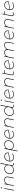

<svg xmlns="http://www.w3.org/2000/svg" viewBox="4805 -5587 976 10626"><g transform="rotate(-90 5293.0 -274.0)"><path d="M162 -519H195L92 0H59ZM180 -685Q180 -699 190 -709.5Q200 -720 214 -720Q227 -720 236 -711Q245 -702 245 -690Q245 -676 234.5 -665.5Q224 -655 210 -655Q197 -655 188.5 -664Q180 -673 180 -685Z M835 -360Q835 -334 829 -304L768 0H735L796 -304Q801 -327 801 -355Q801 -421 761.5 -456.5Q722 -492 645 -492Q550 -492 487 -439Q424 -386 404 -286L347 0H314L417 -519H450L428 -407Q465 -466 522.5 -494.5Q580 -523 652 -523Q741 -523 788 -479.5Q835 -436 835 -360Z M1588 -36 1585 -7Q1560 3 1529 3Q1479 3 1452 -23Q1425 -49 1425 -95Q1425 -109 1426 -116Q1388 -60 1328.5 -28.5Q1269 3 1196 3Q1094 3 1033.5 -54.5Q973 -112 973 -210Q973 -299 1011 -370Q1049 -441 1116 -482Q1183 -523 1267 -523Q1352 -523 1406 -484Q1460 -445 1477 -374L1551 -742H1584L1463 -137Q1459 -118 1459 -100Q1459 -26 1535 -26Q1566 -26 1588 -36ZM1460 -308Q1460 -396 1408.5 -444Q1357 -492 1265 -492Q1191 -492 1132 -455.5Q1073 -419 1039.5 -355Q1006 -291 1006 -211Q1006 -123 1057.5 -75Q1109 -27 1202 -27Q1276 -27 1334.5 -63Q1393 -99 1426.5 -163.5Q1460 -228 1460 -308Z M2166 -310Q2166 -295 2165 -287L1703 -198Q1708 -115 1759.5 -71Q1811 -27 1906 -27Q1963 -27 2010.5 -46.5Q2058 -66 2090 -101L2106 -78Q2074 -40 2020 -18.5Q1966 3 1903 3Q1794 3 1732.5 -53.5Q1671 -110 1671 -212Q1671 -299 1707 -370.5Q1743 -442 1807 -482.5Q1871 -523 1951 -523Q2050 -523 2108 -466Q2166 -409 2166 -310ZM1703 -227 2136 -308Q2138 -393 2088 -443Q2038 -493 1950 -493Q1882 -493 1826.5 -459Q1771 -425 1738.5 -364.5Q1706 -304 1703 -227Z M2838 -309Q2838 -221 2800 -149.5Q2762 -78 2695 -37.5Q2628 3 2544 3Q2458 3 2403.5 -37Q2349 -77 2334 -150L2265 194H2232L2374 -519H2407L2383 -401Q2421 -458 2481 -490.5Q2541 -523 2615 -523Q2717 -523 2777.5 -465.5Q2838 -408 2838 -309ZM2805 -308Q2805 -396 2753.5 -444Q2702 -492 2609 -492Q2535 -492 2476.5 -456Q2418 -420 2384.5 -355.5Q2351 -291 2351 -211Q2351 -123 2402.5 -75Q2454 -27 2546 -27Q2620 -27 2679 -63.5Q2738 -100 2771.5 -164Q2805 -228 2805 -308Z M3428 -310Q3428 -295 3427 -287L2965 -198Q2970 -115 3021.5 -71Q3073 -27 3168 -27Q3225 -27 3272.5 -46.5Q3320 -66 3352 -101L3368 -78Q3336 -40 3282 -18.5Q3228 3 3165 3Q3056 3 2994.5 -53.5Q2933 -110 2933 -212Q2933 -299 2969 -370.5Q3005 -442 3069 -482.5Q3133 -523 3213 -523Q3312 -523 3370 -466Q3428 -409 3428 -310ZM2965 -227 3398 -308Q3400 -393 3350 -443Q3300 -493 3212 -493Q3144 -493 3088.5 -459Q3033 -425 3000.5 -364.5Q2968 -304 2965 -227Z M4054 -360Q4054 -334 4048 -304L3987 0H3954L4015 -304Q4020 -327 4020 -355Q4020 -421 3980.5 -456.5Q3941 -492 3864 -492Q3769 -492 3706 -439Q3643 -386 3623 -286L3566 0H3533L3636 -519H3669L3647 -407Q3684 -466 3741.5 -494.5Q3799 -523 3871 -523Q3960 -523 4007 -479.5Q4054 -436 4054 -360Z M4807 -36 4804 -7Q4779 3 4748 3Q4698 3 4671 -23Q4644 -49 4644 -95Q4644 -109 4645 -116Q4607 -60 4547.5 -28.5Q4488 3 4415 3Q4313 3 4252.5 -54.5Q4192 -112 4192 -210Q4192 -299 4230 -370Q4268 -441 4335 -482Q4402 -523 4486 -523Q4571 -523 4625 -484Q4679 -445 4696 -374L4770 -742H4803L4682 -137Q4678 -118 4678 -100Q4678 -26 4754 -26Q4785 -26 4807 -36ZM4679 -308Q4679 -396 4627.5 -444Q4576 -492 4484 -492Q4410 -492 4351 -455.5Q4292 -419 4258.5 -355Q4225 -291 4225 -211Q4225 -123 4276.5 -75Q4328 -27 4421 -27Q4495 -27 4553.5 -63Q4612 -99 4645.5 -163.5Q4679 -228 4679 -308Z M5014 -519H5047L4944 0H4911ZM5032 -685Q5032 -699 5042 -709.5Q5052 -720 5066 -720Q5079 -720 5088 -711Q5097 -702 5097 -690Q5097 -676 5086.5 -665.5Q5076 -655 5062 -655Q5049 -655 5040.5 -664Q5032 -673 5032 -685Z M5650 -310Q5650 -295 5649 -287L5187 -198Q5192 -115 5243.5 -71Q5295 -27 5390 -27Q5447 -27 5494.5 -46.5Q5542 -66 5574 -101L5590 -78Q5558 -40 5504 -18.5Q5450 3 5387 3Q5278 3 5216.5 -53.5Q5155 -110 5155 -212Q5155 -299 5191 -370.5Q5227 -442 5291 -482.5Q5355 -523 5435 -523Q5534 -523 5592 -466Q5650 -409 5650 -310ZM5187 -227 5620 -308Q5622 -393 5572 -443Q5522 -493 5434 -493Q5366 -493 5310.5 -459Q5255 -425 5222.5 -364.5Q5190 -304 5187 -227Z M6276 -360Q6276 -334 6270 -304L6209 0H6176L6237 -304Q6242 -327 6242 -355Q6242 -421 6202.5 -456.5Q6163 -492 6086 -492Q5991 -492 5928 -439Q5865 -386 5845 -286L5788 0H5755L5858 -519H5891L5869 -407Q5906 -466 5963.5 -494.5Q6021 -523 6093 -523Q6182 -523 6229 -479.5Q6276 -436 6276 -360Z M6481 -144Q6477 -124 6477 -104Q6477 -26 6561 -26Q6610 -26 6649 -57L6662 -33Q6641 -15 6612.5 -6Q6584 3 6555 3Q6501 3 6472 -24Q6443 -51 6443 -101Q6443 -121 6447 -140L6546 -633H6579L6556 -519H6726L6721 -490H6550Z M7267 -310Q7267 -295 7266 -287L6804 -198Q6809 -115 6860.5 -71Q6912 -27 7007 -27Q7064 -27 7111.5 -46.5Q7159 -66 7191 -101L7207 -78Q7175 -40 7121 -18.5Q7067 3 7004 3Q6895 3 6833.5 -53.5Q6772 -110 6772 -212Q6772 -299 6808 -370.5Q6844 -442 6908 -482.5Q6972 -523 7052 -523Q7151 -523 7209 -466Q7267 -409 7267 -310ZM6804 -227 7237 -308Q7239 -393 7189 -443Q7139 -493 7051 -493Q6983 -493 6927.5 -459Q6872 -425 6839.5 -364.5Q6807 -304 6804 -227Z M8289 -360Q8289 -334 8283 -304L8222 0H8189L8250 -304Q8256 -333 8256 -357Q8256 -421 8217.5 -456.5Q8179 -492 8105 -492Q8015 -492 7953.5 -442.5Q7892 -393 7874 -300L7813 0H7780L7841 -304Q7847 -333 7847 -357Q7847 -422 7809 -457Q7771 -492 7697 -492Q7605 -492 7543.5 -439Q7482 -386 7462 -286L7405 0H7372L7475 -519H7508L7486 -408Q7559 -523 7703 -523Q7779 -523 7823.5 -489Q7868 -455 7878 -394Q7916 -458 7975.5 -490.5Q8035 -523 8110 -523Q8198 -523 8243.5 -479.5Q8289 -436 8289 -360Z M8923 -310Q8923 -295 8922 -287L8460 -198Q8465 -115 8516.5 -71Q8568 -27 8663 -27Q8720 -27 8767.5 -46.5Q8815 -66 8847 -101L8863 -78Q8831 -40 8777 -18.5Q8723 3 8660 3Q8551 3 8489.5 -53.5Q8428 -110 8428 -212Q8428 -299 8464 -370.5Q8500 -442 8564 -482.5Q8628 -523 8708 -523Q8807 -523 8865 -466Q8923 -409 8923 -310ZM8460 -227 8893 -308Q8895 -393 8845 -443Q8795 -493 8707 -493Q8639 -493 8583.5 -459Q8528 -425 8495.5 -364.5Q8463 -304 8460 -227Z M9549 -360Q9549 -334 9543 -304L9482 0H9449L9510 -304Q9515 -327 9515 -355Q9515 -421 9475.5 -456.5Q9436 -492 9359 -492Q9264 -492 9201 -439Q9138 -386 9118 -286L9061 0H9028L9131 -519H9164L9142 -407Q9179 -466 9236.5 -494.5Q9294 -523 9366 -523Q9455 -523 9502 -479.5Q9549 -436 9549 -360Z M9754 -144Q9750 -124 9750 -104Q9750 -26 9834 -26Q9883 -26 9922 -57L9935 -33Q9914 -15 9885.5 -6Q9857 3 9828 3Q9774 3 9745 -24Q9716 -51 9716 -101Q9716 -121 9720 -140L9819 -633H9852L9829 -519H9999L9994 -490H9823Z M10540 -310Q10540 -295 10539 -287L10077 -198Q10082 -115 10133.5 -71Q10185 -27 10280 -27Q10337 -27 10384.5 -46.5Q10432 -66 10464 -101L10480 -78Q10448 -40 10394 -18.5Q10340 3 10277 3Q10168 3 10106.5 -53.5Q10045 -110 10045 -212Q10045 -299 10081 -370.5Q10117 -442 10181 -482.5Q10245 -523 10325 -523Q10424 -523 10482 -466Q10540 -409 10540 -310ZM10077 -227 10510 -308Q10512 -393 10462 -443Q10412 -493 10324 -493Q10256 -493 10200.5 -459Q10145 -425 10112.5 -364.5Q10080 -304 10077 -227Z"/></g></svg>

Font: Montserrat Alternates ExLight
Style: Italic
Weight: 275
Italic angle: -11.3°
Designer: Julieta Ulanovsky
Foundry: Julieta Ulanovsky
Version: Version 7.200